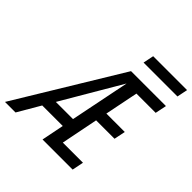

<svg xmlns="http://www.w3.org/2000/svg" viewBox="-277 -947 1105 1105"><g transform="rotate(45 275.5 -394.5)"><path d="M480 0H234.9L262.2 -137.2H95.2L15.1 0H-70.8L316.9 -638.2H601.1L586.9 -568.8H430.2L389.2 -365.2H539.1L524.9 -295.9H375L330.1 -69.8H494.1ZM275.9 -207 349.1 -569.8 136.2 -207ZM608.9 -724.1H333L346.2 -789.1H622.1ZM101.1 -638.2Z"/></g></svg>

Font: Code New Roman
Style: Italic
Weight: 400
Italic angle: -11°
Monospace: yes
Designer: Sam Radian
Foundry: Code New Roman
Version: Version 1.508 October 19, 2014